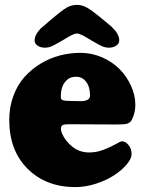

<svg xmlns="http://www.w3.org/2000/svg" viewBox="-20 -742 585 780"><path d="M231.9 -576.7Q200.2 -558.1 188 -553.2Q175.8 -548.3 162.6 -548.3Q144.5 -548.3 132.6 -556.6Q120.6 -564.9 120.6 -578.1Q120.6 -599.6 144 -625L189.9 -664.6Q229.5 -698.2 249.3 -710.2Q269 -722.2 292.5 -722.2Q313.5 -722.2 333 -711.2Q352.5 -700.2 384.8 -673.8L433.1 -633.8Q443.8 -622.6 449.2 -616.2Q454.6 -609.9 459.5 -599.4Q464.4 -588.9 464.4 -578.1Q464.4 -564.9 452.4 -556.6Q440.4 -548.3 422.4 -548.3Q409.2 -548.3 397 -553.2Q384.8 -558.1 353 -576.7Q349.1 -579.1 338.9 -585.2Q328.6 -591.3 325.2 -593.3Q321.8 -595.2 314.7 -598.9Q307.6 -602.5 302.7 -604Q297.9 -605.5 292.5 -606Q287.1 -605.5 282.2 -604Q277.3 -602.5 270.3 -598.9Q263.2 -595.2 259.8 -593.3Q256.3 -591.3 246.1 -585.2Q235.8 -579.1 231.9 -576.7ZM306.6 -527.3Q353 -527.3 395.3 -508.8Q437.5 -490.2 466.6 -460.4Q495.6 -430.7 512.7 -392.6Q529.8 -354.5 529.8 -316.4Q529.8 -293.9 523.4 -274.7Q517.1 -255.4 511.7 -249.5Q504.9 -241.7 494.6 -239Q484.4 -236.3 454.6 -236.3L257.3 -237.3Q240.7 -237.3 234.1 -233.4Q227.5 -229.5 227.5 -219.2Q227.5 -210 232.4 -198.7Q246.1 -168 274.9 -145.3Q303.7 -122.6 342.3 -122.6Q372.6 -122.6 401.9 -134Q431.2 -145.5 450.4 -156.7Q469.7 -168 475.6 -168Q489.7 -168 502.2 -152.8Q514.6 -137.7 514.6 -116.2Q514.6 -97.7 494.9 -74.2Q475.1 -50.8 444.1 -30.3Q413.1 -9.8 370.1 4.2Q327.1 18.1 286.1 18.1Q167 18.1 92.3 -56.2Q17.6 -130.4 17.6 -254.4Q17.6 -307.1 34.4 -352.5Q51.3 -397.9 79.6 -429.4Q107.9 -460.9 145 -483.4Q182.1 -505.9 223.1 -516.6Q264.2 -527.3 306.6 -527.3ZM306.6 -331.1Q345.7 -331.1 345.7 -353.5Q345.7 -388.7 330.3 -409.4Q314.9 -430.2 288.6 -430.2Q266.6 -430.2 252.7 -418Q238.8 -405.8 232.4 -387.2Q227.1 -372.1 227.1 -346.2Q227.1 -337.9 235.1 -335Q243.2 -332 259.8 -332Z"/></svg>

Font: Cooper* Black
Style: Regular
Weight: 900
Designer: Owen Earl
Foundry: indestructible type*
Version: Version 0.001